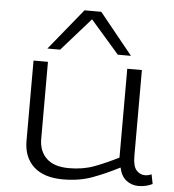

<svg xmlns="http://www.w3.org/2000/svg" viewBox="-55 -841 816 902"><g transform="rotate(5 353.0 -390.0)"><path d="M275 10Q185 10 137 -34Q89 -78 89 -156V-534H157V-171Q157 -113 192.5 -79Q228 -45 299 -45Q364 -45 416.5 -64.5Q469 -84 531 -115V-534H600V-129Q600 -80 617 -61.5Q634 -43 657 -43Q673 -43 688 -50L697 -5Q666 10 631 10Q599 10 574 -9Q549 -28 540 -69Q472 -34 411.5 -12Q351 10 275 10ZM149 -596 307 -790H386L543 -596H481L346 -751L209 -596Z"/></g></svg>

Font: Georama Extended Light
Style: Regular
Weight: 300
Width: 7
Designer: Jean-Baptiste Levee
Foundry: Production Type
Version: Version 1.000